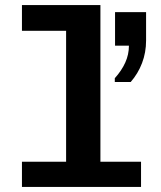

<svg xmlns="http://www.w3.org/2000/svg" viewBox="-20 -741 640 761"><path d="M242 0V-619H67V-721H378V0ZM67 0V-100H539V0ZM435 -416V-431Q462 -461 476.5 -493Q491 -525 491 -560H436V-693H559V-580Q559 -533 543 -491Q527 -449 498 -416Z"/></svg>

Font: Chivo Mono SemiBold
Style: Regular
Weight: 600
Monospace: yes
Designer: Hector Gatti
Foundry: Omnibus-Type
Version: Version 1.008